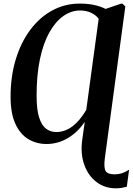

<svg xmlns="http://www.w3.org/2000/svg" viewBox="-20 -772 722 1044"><path d="M610.5 252Q550 252 504.8 217.8Q459.5 183.5 438 123.2Q416.5 63 427.5 -14.5L441 -110Q403.5 -53.5 349.2 -21.2Q295 11 233 11Q178.5 11 134 -15.5Q89.5 -42 63.5 -99Q37.5 -156 37.5 -246Q37.5 -356 65.5 -448.5Q93.5 -541 144.2 -609.2Q195 -677.5 263.8 -715Q332.5 -752.5 413.5 -752.5Q457 -752.5 491.5 -745Q526 -737.5 554.5 -723.5L637.5 -752H646L661.5 -737L550 89Q543.5 139 554.2 157.5Q565 176 603.5 176Q624 176 643 170Q662 164 682 150.5L669.5 243.5Q659.5 246.5 643.2 249.2Q627 252 610.5 252ZM286 -54Q331 -54 371.8 -83.5Q412.5 -113 449 -174L516.5 -670Q502 -690 475.2 -702.5Q448.5 -715 416 -715Q367.5 -715 324.8 -685Q282 -655 249 -596.8Q216 -538.5 197.5 -452Q179 -365.5 179 -252.5Q179 -175 193.2 -131.8Q207.5 -88.5 231.8 -71.2Q256 -54 286 -54Z"/></svg>

Font: Merriweather 96pt SemiBold
Style: Italic
Weight: 600
Italic angle: -7.8°
Version: Version 2.101